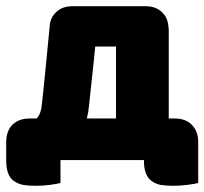

<svg xmlns="http://www.w3.org/2000/svg" viewBox="-20 -508 659 619"><path d="M354 -126V-358H287L282 -308L267 -167Q265 -145 260 -126ZM543 -126Q578 -126 598 -106Q619 -85 619 -50V82Q608 85 584 88Q561 91 538 91Q515 91 497 88Q480 84 468 75Q456 66 450 50Q444 34 444 8H175V82Q164 85 141 88Q117 91 94 91Q71 91 54 88Q36 84 24 75Q12 66 6 50Q0 34 0 8V-50Q0 -85 20 -106Q41 -126 76 -126H98L99 -127Q110 -138 114 -163Q115 -175 117 -190Q119 -209 121 -228Q126 -278 130 -318L141 -432Q145 -454 160 -468Q180 -488 214 -488H449Q483 -488 503 -468Q521 -451 523 -422L524 -414V-126Z"/></svg>

Font: Baloo Cyrillic
Style: Regular
Weight: 400
Designer: Ek Type, Denis Ignatov
Foundry: Ek Type
Version: Version 1.50 July 26, 2019